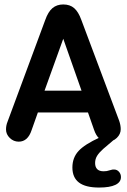

<svg xmlns="http://www.w3.org/2000/svg" viewBox="-20 -626 569 862"><path d="M375 -121 402 -44Q420 10 463 10Q487 10 504.5 -7Q522 -24 522 -46Q522 -64 515 -84L345 -537Q332 -573 313 -589.5Q294 -606 264 -606Q235 -606 215.5 -589.5Q196 -573 183 -536L14 -80Q10 -70 8.5 -61.5Q7 -53 7 -45Q7 -23 24 -6.5Q41 10 64 10Q105 10 122 -42L150 -121ZM346 -219H180L264 -452ZM428 -9Q360 22 332.5 52Q305 82 305 126Q305 171 334.5 193.5Q364 216 425 216Q473 216 498 204Q523 192 523 169Q523 155 514 145Q505 135 492 135Q489 135 486.5 135Q484 135 482 136Q465 141 459 142Q453 143 445 143Q426 143 416.5 133.5Q407 124 407 106Q407 88 416 73.5Q425 59 443.5 42.5Q462 26 491 2Z"/></svg>

Font: Beiruti
Style: Bold
Weight: 700
Designer: Arlette Boutros
Foundry: Boutros
Version: Version 1.41